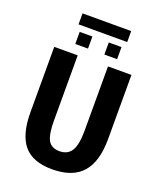

<svg xmlns="http://www.w3.org/2000/svg" viewBox="-162 -997 925 1108"><g transform="rotate(20 300.0 -443.0)"><path d="M292.5 9.8Q172.4 9.8 117.7 -55.7Q63 -121.1 63 -257.8V-658.7H207V-259.3Q207 -173.8 226.8 -138.4Q246.6 -103 296.4 -103Q347.2 -103 370.1 -140.6Q393.1 -178.2 393.1 -264.2V-658.7H537.1V-265.1Q537.1 -125.5 476.8 -57.9Q416.5 9.8 292.5 9.8ZM428.2 -715.8H350.1V-790H428.2ZM249.5 -715.8H171.4V-790H249.5ZM150.4 -896H449.2V-828.6H150.4Z"/></g></svg>

Font: Cousine
Style: Bold
Weight: 700
Monospace: yes
Designer: Steve Matteson
Foundry: Ascender Corporation
Version: Version 1.20